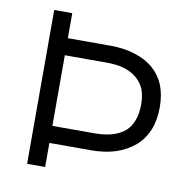

<svg xmlns="http://www.w3.org/2000/svg" viewBox="-71 -669 717 737"><g transform="rotate(10 287.5 -300.0)"><path d="M152.3 -599.6Q134.8 -599.6 82 -599.6Q82 -581.1 82 -524.4Q82 -393.6 82 0Q99.6 0 152.3 0Q152.3 -23.4 152.3 -93.8Q192.4 -93.8 314.5 -93.8Q368.2 -93.8 410.2 -107.4Q452.1 -121.1 484.4 -148.4Q514.6 -174.8 530.3 -212.9Q545.9 -252 545.9 -301.8Q545.9 -349.6 531.2 -387.7Q515.6 -424.8 486.3 -450.2Q456.1 -475.6 414.1 -488.3Q372.1 -502 318.4 -502Q262.7 -502 152.3 -502Q152.3 -526.4 152.3 -599.6ZM473.6 -299.8Q473.6 -229.5 434.6 -194.3Q394.5 -160.2 316.4 -160.2Q261.7 -160.2 152.3 -160.2Q152.3 -228.5 152.3 -435.5Q193.4 -435.5 316.4 -435.5Q352.5 -435.5 381.8 -427.7Q411.1 -418.9 431.6 -402.3Q453.1 -384.8 463.9 -359.4Q473.6 -334 473.6 -299.8Z"/></g></svg>

Font: TextaAlt
Style: Regular
Weight: 400
Designer: Daniel Hernandez & Miguel Hernandez
Version: Version 1.005;com.myfonts.easy.latinotype.texta.alt-regular.